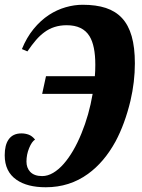

<svg xmlns="http://www.w3.org/2000/svg" viewBox="-31 -770 595 806"><path d="M38.6 -15.1Q-11.2 -49.3 -11.2 -118.2Q-11.2 -161.1 4.9 -184.1Q22.5 -210 59.1 -210Q74.7 -210 89.1 -204.8Q103.5 -199.7 116.2 -184.1Q102.5 -175.8 91.3 -148.4Q80.1 -121.1 80.1 -91.8Q80.1 -65.9 95.2 -49.3Q112.3 -30.8 146 -30.8Q168.9 -30.8 191.9 -44.2Q214.8 -57.6 236.3 -82Q278.3 -129.9 311 -210Q342.8 -287.1 357.9 -376H146L162.1 -450.2H367.2Q369.1 -471.2 369.1 -498Q369.1 -578.6 344.7 -618.2Q316.4 -664.1 249 -664.1Q194.3 -664.1 154.8 -634.3Q136.7 -621.1 119.9 -601.6Q103 -582 84 -554.2L61 -564Q80.6 -612.3 109.9 -648.2Q139.2 -684.1 174.8 -707.5Q208 -729 244.4 -739.5Q280.8 -750 315.9 -750Q372.6 -750 413.3 -736.6Q454.1 -723.1 481 -694.3Q508.3 -665 521.7 -618.2Q535.2 -571.3 535.2 -503.9Q535.2 -426.3 516.6 -346.7Q493.2 -249.5 454.1 -176.3Q406.2 -88.9 338.4 -40Q261.2 16.1 161.1 16.1Q83.5 16.1 38.6 -15.1Z"/></svg>

Font: Pattaya
Style: Regular
Weight: 400
Designer: Pablo Impallari / Thai characters Designed by Thanarat Vachiruckul and Suppakit Chalermlarp
Foundry: Pablo Impallari
Version: Version 1.007;September 16, 2023;FontCreator 15.0.0.2934 64-